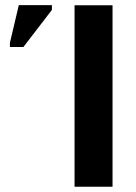

<svg xmlns="http://www.w3.org/2000/svg" viewBox="-20 -708 514 728"><path d="M262.7 0V-688H406.7V0ZM17.6 -529.8V-545.9L51.3 -688.5H176.8V-670.4L68.8 -529.8Z"/></svg>

Font: Arial
Style: Bold
Weight: 700
Designer: Steve Matteson
Foundry: Ascender Corporation
Version: Version 2.00.3